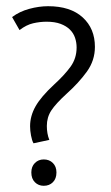

<svg xmlns="http://www.w3.org/2000/svg" viewBox="-20 -592 357 619"><path d="M135 -572Q207 -572 246.5 -536Q286 -500 286 -441Q286 -397 260 -361Q234 -325 195 -290Q160 -258 145.5 -236Q131 -214 131 -186Q131 -161 139 -141L88 -130Q83 -139 80 -155Q77 -171 77 -185Q77 -218 94.5 -249Q112 -280 154 -319Q188 -350 207.5 -377Q227 -404 227 -439Q227 -455 222 -470Q217 -485 205.5 -496.5Q194 -508 175.5 -515Q157 -522 130 -522Q109 -522 87 -517Q65 -512 43 -495L19 -537Q43 -555 74.5 -563.5Q106 -572 135 -572ZM121 -78Q139 -78 150.5 -66.5Q162 -55 162 -36Q162 -16 150.5 -4.5Q139 7 121 7Q104 7 92.5 -4.5Q81 -16 81 -36Q81 -55 92.5 -66.5Q104 -78 121 -78Z"/></svg>

Font: Mukta Malar Light
Style: Regular
Weight: 300
Designer: Aadarsh Rajan, Girish Dalvi, Yashodeep Gholap
Foundry: Ek Type
Version: Version 2.538;PS 1.000;hotconv 16.6.51;makeotf.lib2.5.65220;